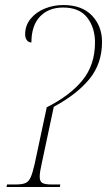

<svg xmlns="http://www.w3.org/2000/svg" viewBox="-20 -744 426 764"><path d="M6 0 8 -10H44Q69 -10 82 -16Q95 -22 102.5 -39.5Q110 -57 118 -92L166 -317Q259 -364 308.5 -425Q358 -486 358 -575Q358 -634 327 -674Q296 -714 231 -714Q173 -714 139 -678Q105 -642 105 -575Q94 -575 87 -584Q80 -593 80 -607Q80 -643 102 -669.5Q124 -696 158.5 -710Q193 -724 232 -724Q306 -724 346 -682Q386 -640 386 -577Q386 -492 337 -431Q288 -370 194 -319L147 -98Q138 -59 138 -41Q138 -22 148.5 -16Q159 -10 184 -10H220L218 0Z"/></svg>

Font: Noto Serif Display SemiCondensed Thin
Style: Italic
Weight: 100
Width: 4
Italic angle: -12°
Designer: Monotype Design Team
Foundry: Monotype Imaging Inc.
Version: Version 2.009